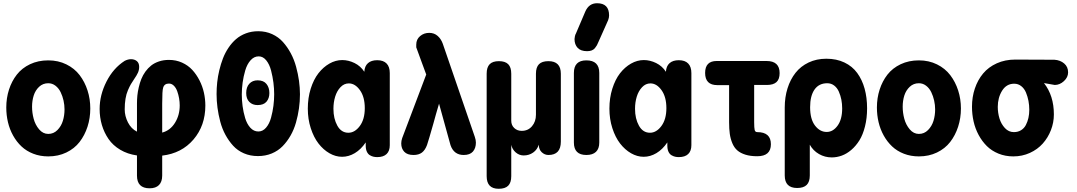

<svg xmlns="http://www.w3.org/2000/svg" viewBox="-20 -963 6689 1193"><path d="M279.8 -587.9Q341.8 -587.9 392.3 -563Q442.9 -538.1 474.9 -496.1Q506.8 -454.1 523.9 -400.9Q541 -347.7 541 -289.1Q541 -229 523.7 -175.5Q506.3 -122.1 474.4 -80.8Q442.4 -39.6 392.1 -15.4Q341.8 8.8 279.8 8.8Q229.5 8.8 186.8 -7.8Q144 -24.4 113.5 -53.2Q83 -82 61.5 -120.6Q40 -159.2 29.5 -203.4Q19 -247.6 19 -294.9Q19 -354 35.9 -406.2Q52.7 -458.5 84.5 -499.3Q116.2 -540 166.7 -564Q217.3 -587.9 279.8 -587.9ZM279.8 -445.8Q246.6 -445.8 223.1 -423.8Q199.7 -401.9 189.5 -369.6Q179.2 -337.4 179.2 -299.8Q179.2 -262.2 189.2 -224.9Q199.2 -187.5 223.1 -159.2Q247.1 -130.9 279.8 -130.9Q313 -130.9 336.7 -154.8Q360.4 -178.7 370.6 -212.2Q380.9 -245.6 380.9 -283.2Q380.9 -310.5 374.8 -338.1Q368.7 -365.7 356.7 -390.4Q344.7 -415 324.7 -430.4Q304.7 -445.8 279.8 -445.8Z M831.1 -145V-320.8Q831.1 -345.2 833.5 -369.4Q835.9 -393.6 842.3 -420.9Q848.6 -448.2 858.2 -472.2Q867.7 -496.1 883.5 -518.1Q899.4 -540 919.4 -555.9Q939.5 -571.8 967.8 -581.3Q996.1 -590.8 1029.8 -590.8Q1073.7 -590.8 1111.1 -574Q1148.4 -557.1 1174.6 -528.8Q1200.7 -500.5 1219.5 -463.6Q1238.3 -426.8 1247.1 -387Q1255.9 -347.2 1255.9 -307.1Q1255.9 -182.6 1182.4 -96.4Q1108.9 -10.3 987.8 3.9V127.9Q987.8 166.5 967.8 186.8Q947.8 207 909.7 207Q831.1 207 831.1 127.9V2.9Q772.5 -5.4 727.1 -32.5Q681.6 -59.6 654.3 -99.4Q627 -139.2 613 -186.5Q599.1 -233.9 599.1 -286.1Q599.1 -372.6 641.6 -456.1Q684.1 -539.6 754.9 -585Q775.4 -595.2 793.9 -595.2Q815.9 -595.2 830.3 -583.3Q844.7 -571.3 844.7 -547.9Q844.7 -528.3 837.2 -511.5Q829.6 -494.6 814 -472.2Q800.8 -452.6 793.2 -439.7Q785.6 -426.8 775.1 -402.8Q764.6 -378.9 759.8 -349.1Q754.9 -319.3 754.9 -283.2Q754.9 -241.7 775.1 -202.1Q795.4 -162.6 831.1 -145ZM987.8 -318.8V-139.2Q1037.6 -152.3 1067.1 -199.7Q1096.7 -247.1 1096.7 -308.1Q1096.7 -329.6 1092.8 -352.1Q1088.9 -374.5 1081.3 -395.8Q1073.7 -417 1060.3 -430.4Q1046.9 -443.8 1029.8 -443.8Q1001 -443.8 993.7 -418Q987.8 -400.9 987.8 -318.8Z M1584.5 -769Q1631.3 -769 1670.9 -751Q1710.4 -732.9 1738 -702.1Q1765.6 -671.4 1786.6 -632.3Q1807.6 -593.3 1819.8 -548.3Q1832 -503.4 1837.9 -460.7Q1843.8 -418 1843.8 -377Q1843.8 -332.5 1837.6 -289.1Q1831.5 -245.6 1819.1 -201.7Q1806.6 -157.7 1785.4 -120.6Q1764.2 -83.5 1736.1 -54.7Q1708 -25.9 1668.7 -9.5Q1629.4 6.8 1582.5 6.8Q1535.2 6.8 1495.6 -10.3Q1456.1 -27.3 1428.7 -57.4Q1401.4 -87.4 1380.9 -125Q1360.4 -162.6 1348.6 -207Q1336.9 -251.5 1331.3 -293.9Q1325.7 -336.4 1325.7 -378.9Q1325.7 -415 1329.6 -451.7Q1333.5 -488.3 1342.8 -527.1Q1352.1 -565.9 1365.5 -600.6Q1378.9 -635.3 1399.9 -666.5Q1420.9 -697.8 1447 -720.2Q1473.1 -742.7 1508.3 -755.9Q1543.5 -769 1584.5 -769ZM1580.6 -310.1Q1548.8 -310.1 1529.3 -329.6Q1509.8 -349.1 1509.8 -384.8Q1509.8 -421.9 1529.3 -442.9Q1548.8 -463.9 1580.6 -463.9Q1617.7 -463.9 1635.7 -441.4Q1653.8 -418.9 1653.8 -384.8Q1653.8 -352.5 1636 -331.3Q1618.2 -310.1 1580.6 -310.1ZM1587.4 -612.8Q1558.6 -612.8 1536.9 -588.4Q1515.1 -564 1503.9 -525.6Q1492.7 -487.3 1487.5 -449.5Q1482.4 -411.6 1482.4 -376Q1482.4 -340.3 1487.3 -303.5Q1492.2 -266.6 1503.2 -229.7Q1514.2 -192.9 1535.4 -169.4Q1556.6 -146 1585.4 -146Q1612.8 -146 1633.3 -169.9Q1653.8 -193.8 1664.1 -231.4Q1674.3 -269 1679 -305.7Q1683.6 -342.3 1683.6 -377Q1683.6 -412.1 1679 -449.2Q1674.3 -486.3 1664.3 -524.9Q1654.3 -563.5 1634.3 -588.1Q1614.3 -612.8 1587.4 -612.8Z M2106.4 -589.8Q2145 -589.8 2182.9 -571.3Q2220.7 -552.7 2243.7 -517.1Q2245.6 -552.2 2266.4 -570.6Q2287.1 -588.9 2323.7 -588.9Q2362.3 -588.9 2382.1 -568.4Q2401.9 -547.9 2401.9 -508.8V-61Q2401.9 -24.9 2382.1 -5.9Q2362.3 13.2 2323.7 13.2Q2311.5 13.2 2300.8 10.7Q2290 8.3 2278.3 1.5Q2266.6 -5.4 2259.5 -20.5Q2252.4 -35.6 2252.4 -58.1V-78.1Q2222.7 -34.2 2184.6 -11.5Q2146.5 11.2 2105.5 11.2Q2065.4 11.2 2027.1 -10.7Q1988.8 -32.7 1959 -71.3Q1929.2 -109.9 1910.9 -166.5Q1892.6 -223.1 1892.6 -288.1Q1892.6 -354.5 1910.6 -411.9Q1928.7 -469.2 1958.5 -507.6Q1988.3 -545.9 2026.9 -567.9Q2065.4 -589.8 2106.4 -589.8ZM2144.5 -138.2Q2184.6 -138.2 2215.6 -179.9Q2246.6 -221.7 2246.6 -291Q2246.6 -360.4 2216.6 -402.6Q2186.5 -444.8 2147.5 -444.8Q2117.7 -444.8 2095.5 -421.1Q2073.2 -397.5 2062.5 -362.3Q2051.8 -327.1 2051.8 -287.1Q2051.8 -225.6 2076.2 -181.9Q2100.6 -138.2 2144.5 -138.2Z M2479 -105 2628.4 -500Q2622.6 -516.1 2600.1 -576.7Q2577.6 -637.2 2566.4 -668.9V-686Q2566.4 -718.3 2590.1 -738.5Q2613.8 -758.8 2647 -758.8Q2678.2 -758.8 2699.7 -739.5Q2721.2 -720.2 2731.4 -690.9L2930.2 -112.8Q2937 -93.3 2937 -77.1Q2937 -42.5 2918.5 -21.2Q2899.9 0 2861.3 0Q2800.3 0 2779.3 -61L2708 -318.8Q2701.2 -298.8 2688.7 -252.7Q2676.3 -206.5 2672.4 -193.8Q2643.6 -92.3 2633.3 -62Q2621.6 -30.3 2601.8 -15.1Q2582 0 2549.3 0Q2510.7 0 2491.9 -20Q2473.1 -40 2473.1 -71.8Q2473.1 -87.9 2479 -105Z M3003.9 131.8V-504.9Q3003.9 -544.9 3022.5 -564Q3041 -583 3080.1 -583Q3119.1 -583 3137.9 -564Q3156.7 -544.9 3156.7 -504.9V-212.9Q3156.7 -185.1 3175.3 -167.5Q3193.8 -149.9 3221.7 -149.9Q3261.2 -149.9 3285.6 -178.7Q3310.1 -207.5 3310.1 -250V-504.9Q3310.1 -544.9 3328.9 -564Q3347.7 -583 3387.7 -583Q3464.8 -583 3464.8 -504.9V-83Q3464.8 0 3387.7 0Q3364.7 0 3346.4 -16.8Q3328.1 -33.7 3327.6 -64Q3318.4 -33.2 3292.7 -15.1Q3267.1 2.9 3233.9 2.9Q3206.1 2.9 3184.3 -16.1Q3162.6 -35.2 3156.7 -63V131.8Q3156.7 171.9 3137.7 190.9Q3118.7 210 3078.6 210Q3003.9 210 3003.9 131.8Z M3703.6 -509.8V-77.1Q3703.6 -39.1 3683.1 -19.5Q3662.6 0 3623.5 0Q3545.9 0 3545.9 -77.1V-509.8Q3545.9 -587.9 3623.5 -587.9Q3703.6 -587.9 3703.6 -509.8ZM3758.8 -837.9 3698.7 -703.1Q3692.9 -689 3689 -681.9Q3685.1 -674.8 3677 -664.6Q3668.9 -654.3 3656.7 -649.7Q3644.5 -645 3627.9 -645Q3588.4 -645 3569.1 -665.8Q3549.8 -686.5 3549.8 -720.2Q3549.8 -726.1 3552.2 -737.5Q3554.7 -749 3558.6 -754.9L3616.7 -891.1Q3639.2 -942.9 3689.9 -942.9Q3764.6 -942.9 3764.6 -867.2Q3764.6 -853.5 3758.8 -837.9Z M3980.5 -589.8Q4019 -589.8 4056.9 -571.3Q4094.7 -552.7 4117.7 -517.1Q4119.6 -552.2 4140.4 -570.6Q4161.1 -588.9 4197.8 -588.9Q4236.3 -588.9 4256.1 -568.4Q4275.9 -547.9 4275.9 -508.8V-61Q4275.9 -24.9 4256.1 -5.9Q4236.3 13.2 4197.8 13.2Q4185.5 13.2 4174.8 10.7Q4164.1 8.3 4152.3 1.5Q4140.6 -5.4 4133.5 -20.5Q4126.5 -35.6 4126.5 -58.1V-78.1Q4096.7 -34.2 4058.6 -11.5Q4020.5 11.2 3979.5 11.2Q3939.5 11.2 3901.1 -10.7Q3862.8 -32.7 3833 -71.3Q3803.2 -109.9 3784.9 -166.5Q3766.6 -223.1 3766.6 -288.1Q3766.6 -354.5 3784.7 -411.9Q3802.7 -469.2 3832.5 -507.6Q3862.3 -545.9 3900.9 -567.9Q3939.5 -589.8 3980.5 -589.8ZM4018.6 -138.2Q4058.6 -138.2 4089.6 -179.9Q4120.6 -221.7 4120.6 -291Q4120.6 -360.4 4090.6 -402.6Q4060.5 -444.8 4021.5 -444.8Q3991.7 -444.8 3969.5 -421.1Q3947.3 -397.5 3936.5 -362.3Q3925.8 -327.1 3925.8 -287.1Q3925.8 -225.6 3950.2 -181.9Q3974.6 -138.2 4018.6 -138.2Z M4433.1 -584H4743.2Q4824.2 -584 4824.2 -508.8Q4824.2 -470.7 4804.7 -452.9Q4785.2 -435.1 4745.1 -435.1H4666V-204.1Q4666 -168.5 4669.2 -155.3Q4672.4 -142.1 4685.1 -142.1Q4770 -142.1 4770 -66.9Q4770 7.8 4685.1 7.8Q4642.6 7.8 4611.6 -2Q4580.6 -11.7 4561.3 -28.6Q4542 -45.4 4530.5 -72.8Q4519 -100.1 4514.6 -131.1Q4510.3 -162.1 4510.3 -204.1V-434.1H4437Q4361.3 -434.1 4361.3 -509.8Q4361.3 -584 4433.1 -584Z M5120.1 -445.8Q5068.4 -445.8 5041 -406.5Q5013.7 -367.2 5013.7 -296.9Q5013.7 -222.2 5044.2 -182.6Q5074.7 -143.1 5116.7 -143.1Q5155.8 -143.1 5184.3 -182.1Q5212.9 -221.2 5212.9 -289.1Q5212.9 -317.4 5207.8 -343.8Q5202.6 -370.1 5192.1 -393.8Q5181.6 -417.5 5163.1 -431.6Q5144.5 -445.8 5120.1 -445.8ZM4856 127V-294.9Q4856 -358.9 4873.3 -414.1Q4890.6 -469.2 4922.9 -510.3Q4955.1 -551.3 5004.4 -574.7Q5053.7 -598.1 5114.7 -598.1Q5177.7 -598.1 5226.8 -574.7Q5275.9 -551.3 5306.4 -509.5Q5336.9 -467.8 5352.3 -412.1Q5367.7 -356.4 5367.7 -290Q5367.7 -229 5354.7 -177.5Q5341.8 -126 5320.1 -91.1Q5298.3 -56.2 5269.8 -31.7Q5241.2 -7.3 5210.4 3.9Q5179.7 15.1 5147.9 15.1Q5105.5 15.1 5068.8 -5.9Q5032.2 -26.9 5011.7 -64V127Q5011.7 167 4992.4 186Q4973.1 205.1 4933.1 205.1Q4856 205.1 4856 127Z M5689.5 -587.9Q5751.5 -587.9 5802 -563Q5852.5 -538.1 5884.5 -496.1Q5916.5 -454.1 5933.6 -400.9Q5950.7 -347.7 5950.7 -289.1Q5950.7 -229 5933.3 -175.5Q5916 -122.1 5884 -80.8Q5852.1 -39.6 5801.8 -15.4Q5751.5 8.8 5689.5 8.8Q5639.2 8.8 5596.4 -7.8Q5553.7 -24.4 5523.2 -53.2Q5492.7 -82 5471.2 -120.6Q5449.7 -159.2 5439.2 -203.4Q5428.7 -247.6 5428.7 -294.9Q5428.7 -354 5445.6 -406.2Q5462.4 -458.5 5494.1 -499.3Q5525.9 -540 5576.4 -564Q5627 -587.9 5689.5 -587.9ZM5689.5 -445.8Q5656.2 -445.8 5632.8 -423.8Q5609.4 -401.9 5599.1 -369.6Q5588.9 -337.4 5588.9 -299.8Q5588.9 -262.2 5598.9 -224.9Q5608.9 -187.5 5632.8 -159.2Q5656.7 -130.9 5689.5 -130.9Q5722.7 -130.9 5746.3 -154.8Q5770 -178.7 5780.3 -212.2Q5790.5 -245.6 5790.5 -283.2Q5790.5 -310.5 5784.4 -338.1Q5778.3 -365.7 5766.4 -390.4Q5754.4 -415 5734.4 -430.4Q5714.4 -445.8 5689.5 -445.8Z M6288.6 -592.8 6531.7 -591.8Q6567.9 -589.4 6592.3 -568.6Q6616.7 -547.9 6616.7 -513.2Q6616.7 -482.9 6590.8 -459Q6564.9 -435.1 6533.7 -435.1L6466.8 -446.8Q6528.3 -368.7 6528.3 -252Q6528.3 -201.7 6510 -154.5Q6491.7 -107.4 6459.2 -71Q6426.8 -34.7 6379.2 -12.9Q6331.5 8.8 6276.4 8.8Q6226.6 8.8 6184.1 -8.5Q6141.6 -25.9 6111.8 -55.4Q6082 -85 6060.8 -124.3Q6039.6 -163.6 6029.5 -208.3Q6019.5 -252.9 6019.5 -299.8Q6019.5 -360.4 6037.4 -413.3Q6055.2 -466.3 6088.6 -506.3Q6122.1 -546.4 6173.6 -569.6Q6225.1 -592.8 6288.6 -592.8ZM6279.8 -142.1Q6305.2 -142.1 6324.2 -153.8Q6343.3 -165.5 6354 -185.8Q6364.7 -206.1 6370.1 -230Q6375.5 -253.9 6375.5 -280.8Q6375.5 -309.1 6370.4 -336.2Q6365.2 -363.3 6355 -387.9Q6344.7 -412.6 6325.7 -427.7Q6306.6 -442.9 6281.7 -442.9Q6233.9 -442.9 6206.8 -399.7Q6179.7 -356.4 6179.7 -298.8Q6179.7 -261.7 6190.2 -227.1Q6200.7 -192.4 6224.1 -167.2Q6247.6 -142.1 6279.8 -142.1Z"/></svg>

Font: BPreplay
Style: Bold
Weight: 700
Designer: Magenta/George Triantafyllakos
Foundry: Magenta/George Triantafyllakos
Version: Version 1.00